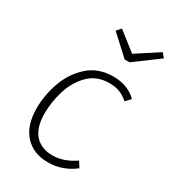

<svg xmlns="http://www.w3.org/2000/svg" viewBox="-188 -863 870 973"><g transform="rotate(30 247.0 -376.5)"><path d="M457 -480 430 -451Q407 -472 380.5 -482.5Q354 -493 319 -493Q246 -493 199 -446.5Q152 -400 131 -331.5Q110 -263 110 -197Q110 -114 147 -72.5Q184 -31 250 -31Q316 -31 381 -76L402 -43Q332 11 248 11Q162 11 112 -44Q62 -99 62 -199Q62 -274 89 -351Q116 -428 174 -480Q232 -532 320 -532Q404 -532 457 -480ZM474 -764 494 -739 353 -635H325L212 -739L235 -764L343 -679Z"/></g></svg>

Font: Fira Sans ExtraLight
Style: Italic
Weight: 275
Italic angle: -8°
Designer: Carrois Corporate & Edenspiekermann AG
Foundry: Carrois Corporate GbR & Edenspiekermann AG
Version: Version 4.203